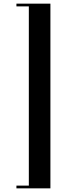

<svg xmlns="http://www.w3.org/2000/svg" viewBox="-20 -887 366 1052"><path d="M70 130H138V-852H70V-867H256.2V145H70Z"/></svg>

Font: Facade Sud
Style: Regular
Weight: 100
Designer: Éléonore Fines
Foundry: Velvetyne Type Foundry
Version: Version 1.001;Glyphs 3.2 (3202)